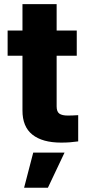

<svg xmlns="http://www.w3.org/2000/svg" viewBox="-20 -677 421 922"><path d="M348.6 -409.2H252V-166Q252 -140.6 265.1 -131.3Q278.3 -122.1 305.7 -122.1Q326.2 -122.1 355.5 -124V2Q333.5 4.9 316.2 6.3Q298.8 7.8 273.4 7.8Q183.6 7.8 135.5 -30.5Q87.4 -68.8 87.9 -147.5V-409.2H16.6V-530.3H87.9V-657.2H252V-530.3H348.6ZM139.6 55.7H290L210 224.6H95.7Z"/></svg>

Font: Pretendard Std ExtraBold
Style: Regular
Weight: 800
Designer: Base glyphs from Inter by Rasmus Andersson; Hangeul glyphs from Noto Sans CJK(Source Han Sans) by Jang Soo-young and Kan
Foundry: Kil Hyung-jin
Version: Version 1.309